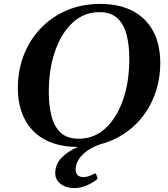

<svg xmlns="http://www.w3.org/2000/svg" viewBox="-20 -735 857 980"><path d="M492 -715Q589 -715 657.5 -679Q726 -643 762 -575.5Q798 -508 798 -413Q798 -327 769 -249.5Q740 -172 684.5 -112.5Q629 -53 551.5 -19Q474 15 377 15Q280 15 211.5 -21Q143 -57 107 -125Q71 -193 71 -287Q71 -373 100 -450Q129 -527 184 -586.5Q239 -646 317 -680.5Q395 -715 492 -715ZM382 -27Q460 -27 517.5 -79.5Q575 -132 607.5 -224Q640 -316 640 -436Q640 -503 626.5 -556.5Q613 -610 580 -641.5Q547 -673 487 -673Q410 -673 352 -620.5Q294 -568 261.5 -475.5Q229 -383 229 -263Q229 -198 242.5 -144Q256 -90 289 -58.5Q322 -27 382 -27ZM359 225Q318 225 290 204Q262 183 262 150Q262 104 293 71.5Q324 39 374 16.5Q424 -6 480 -21L495 0Q434 21 400 56Q366 91 366 132Q366 148 376 158.5Q386 169 406 169Q417 169 432 164.5Q447 160 466 149Q472 155 474.5 163.5Q477 172 478 178Q456 197 423.5 211Q391 225 359 225Z"/></svg>

Font: Poltawski Nowy SemiBold
Style: Italic
Weight: 600
Italic angle: -12°
Version: Version 1.001;gftools[0.9.25]